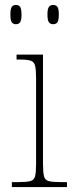

<svg xmlns="http://www.w3.org/2000/svg" viewBox="-20 -757 298 777"><path d="M28 0V-20H53Q87 -20 102.5 -24Q118 -28 122 -44Q126 -60 126 -95V-440Q126 -475 122 -491Q118 -507 104 -511.5Q90 -516 61 -516H47V-536H154V-95Q154 -60 158 -44Q162 -28 177.5 -24Q193 -20 228 -20H251V0ZM195 -659Q184 -659 178 -667Q172 -675 172 -698Q172 -721 178 -729Q184 -737 195 -737Q207 -737 212.5 -729Q218 -721 218 -698Q218 -675 212.5 -667Q207 -659 195 -659ZM44 -659Q33 -659 27.5 -667Q22 -675 22 -698Q22 -721 27.5 -729Q33 -737 44 -737Q56 -737 61.5 -729Q67 -721 67 -698Q67 -675 61.5 -667Q56 -659 44 -659Z"/></svg>

Font: Noto Serif Bengali SemiCondensed Thin
Style: Regular
Weight: 100
Width: 4
Designer: Juan Bruce, Universal Thirst, Indian Type Foundry and the Monotype Design Team.
Foundry: Monotype Imaging Inc.
Version: Version 2.003; ttfautohint (v1.8.4.7-5d5b)